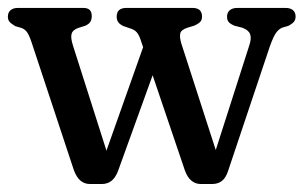

<svg xmlns="http://www.w3.org/2000/svg" viewBox="-28 -454 759 480"><path d="M227.1 6H196.7Q183.2 6 173.2 -2.4Q163.2 -10.7 156.5 -29.1L50.7 -348.9Q44.2 -367.9 38.9 -374.5Q33.6 -381.1 26.3 -383.9L10.2 -388.6Q-0.9 -395.2 -4.6 -400Q-8.3 -404.9 -8.3 -412.3Q-8.3 -422.9 -1.5 -428.6Q5.2 -434.2 16.7 -434.2H180.1Q191.3 -434.2 196.4 -429Q201.4 -423.7 201.4 -413.9Q201.4 -406.2 198.2 -400.1Q194.9 -394 185.1 -389.6L169.3 -384.7Q154.2 -379.9 151.1 -369.8Q148 -359.8 154.6 -339.6L249 -43.3L224.5 -39L338.1 -359.5L377 -330.7L266.9 -26Q259.9 -8.4 249.8 -1.2Q239.6 6 227.1 6ZM502.6 6H473.4Q460.9 6 450.7 -2.2Q440.5 -10.4 434.1 -28.2L323.3 -355.2Q319.2 -367.2 313.8 -373.3Q308.4 -379.4 299.8 -382.2L280 -389Q270.8 -393.6 267.3 -399.1Q263.7 -404.6 263.7 -412.3Q263.7 -434.2 287.9 -434.2H453.2Q477.1 -434.2 477.1 -412.3Q477.1 -404.2 472.4 -399.2Q467.6 -394.2 456.8 -389.6L440.6 -384.7Q424.5 -379.5 422.6 -370.1Q420.6 -360.7 425.5 -344.7L522.9 -43.3L498.6 -39L595.4 -341.1Q601.2 -358.4 597.2 -368.8Q593.2 -379.3 577.1 -384.9L558.5 -389.6Q548.1 -393.9 543.9 -398.7Q539.6 -403.6 539.6 -412.3Q539.6 -422.6 546.4 -428.4Q553.2 -434.2 565.6 -434.2H685.8Q697.6 -434.2 704.3 -428.7Q711 -423.2 711 -412.6Q711 -405.2 707.1 -400Q703.2 -394.8 692.9 -389.4L677.2 -384.7Q669.4 -381.5 662.7 -372.7Q656 -363.9 646.9 -338.9L541.8 -25.4Q535.8 -8.1 526 -1.1Q516.2 6 502.6 6Z"/></svg>

Font: Fraunces 144pt S100 Black
Style: Regular
Weight: 900
Version: Version 1.000